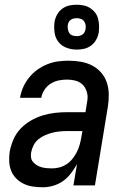

<svg xmlns="http://www.w3.org/2000/svg" viewBox="-20 -785 540 813"><path d="M162 8Q140 8 119.5 5Q99 2 81 -6.5Q63 -15 49 -29Q35 -43 27.5 -61.5Q20 -80 19 -101Q18 -122 21 -143Q26 -169 37 -194.5Q48 -220 67 -240Q86 -260 110 -274Q134 -288 160 -296Q186 -304 212 -307Q238 -310 264 -310H342L348 -348Q349 -354 350 -360Q351 -366 351 -372Q351 -389 344.5 -404.5Q338 -420 326 -430Q314 -440 297.5 -444Q281 -448 264 -448Q247 -448 229 -444.5Q211 -441 195 -431Q179 -421 168.5 -405Q158 -389 155 -372V-371H65V-372Q69 -395 78.5 -416.5Q88 -438 103.5 -457Q119 -476 138.5 -490Q158 -504 180.5 -513Q203 -522 225.5 -525Q248 -528 270 -528Q297 -528 322.5 -523.5Q348 -519 369.5 -508Q391 -497 407.5 -478.5Q424 -460 432 -436.5Q440 -413 440.5 -387Q441 -361 437 -335L382 0H291L306 -90Q295 -70 280.5 -51Q266 -32 247 -18.5Q228 -5 205.5 1.5Q183 8 162 8ZM200 -72Q216 -72 231.5 -76Q247 -80 261 -89Q275 -98 286 -111.5Q297 -125 304.5 -139.5Q312 -154 316.5 -169.5Q321 -185 324 -201L329 -230H264Q249 -230 233 -228.5Q217 -227 201.5 -223Q186 -219 171 -212.5Q156 -206 143 -195.5Q130 -185 122.5 -170.5Q115 -156 112 -140Q110 -129 111.5 -118Q113 -107 120 -99Q127 -91 136 -85.5Q145 -80 155.5 -77Q166 -74 177.5 -73Q189 -72 200 -72ZM305 -575Q282 -575 261 -583Q240 -591 227 -608Q214 -625 211 -647.5Q208 -670 211 -693Q214 -709 222 -723.5Q230 -738 243.5 -748Q257 -758 272.5 -761.5Q288 -765 304 -765Q319 -765 334 -762Q349 -759 361.5 -751Q374 -743 382.5 -732Q391 -721 395 -706.5Q399 -692 399.5 -677Q400 -662 398 -647Q395 -631 387 -616.5Q379 -602 365.5 -592Q352 -582 336.5 -578.5Q321 -575 305 -575ZM304 -632Q311 -632 317.5 -633.5Q324 -635 329.5 -639Q335 -643 338 -648.5Q341 -654 342 -661Q344 -670 342.5 -679Q341 -688 336 -695Q331 -702 322.5 -705Q314 -708 305 -708Q298 -708 291.5 -706.5Q285 -705 279.5 -701Q274 -697 271 -691.5Q268 -686 267 -679Q266 -670 267.5 -661Q269 -652 273.5 -645Q278 -638 286.5 -635Q295 -632 304 -632Z"/></svg>

Font: Iosevka Medium Oblique
Style: Regular
Weight: 500
Italic angle: -9°
Monospace: yes
Designer: Belleve Invis
Foundry: Belleve Invis
Version: Version 32.5.0; ttfautohint (v1.8.4)